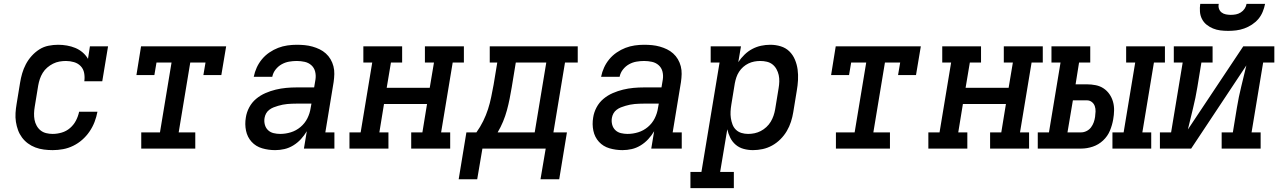

<svg xmlns="http://www.w3.org/2000/svg" viewBox="-20 -770 6640 995"><path d="M253 8Q230 8 207 5Q184 2 163 -6Q142 -14 124.5 -27Q107 -40 94 -57.5Q81 -75 73.5 -95.5Q66 -116 62.5 -138.5Q59 -161 60.5 -184.5Q62 -208 66 -231L84 -341Q88 -366 95 -390Q102 -414 114 -437Q126 -460 144 -480Q162 -500 184 -514Q206 -528 231.5 -533Q257 -538 281 -538Q304 -538 327 -534Q350 -530 370.5 -521.5Q391 -513 408 -498.5Q425 -484 436 -465L446 -530H540L510 -349H417Q420 -371 416 -392Q412 -413 398 -427.5Q384 -442 363.5 -448Q343 -454 322 -454Q305 -454 288 -451Q271 -448 255 -440Q239 -432 225 -420Q211 -408 201.5 -392.5Q192 -377 186.5 -360.5Q181 -344 178 -327L160 -217Q157 -200 156.5 -182.5Q156 -165 159 -149Q162 -133 170 -118.5Q178 -104 190.5 -94Q203 -84 219.5 -80Q236 -76 253 -76Q276 -76 300 -83Q324 -90 343 -106.5Q362 -123 373.5 -145Q385 -167 390 -191H485Q480 -164 470 -138Q460 -112 444 -88.5Q428 -65 406.5 -46Q385 -27 359.5 -14.5Q334 -2 307 3Q280 8 253 8Z M712 0V-84H809L869 -446H791L780 -381H687L711 -530H1152L1127 -381H1034L1045 -446H966L906 -84H992V0Z M1406 8Q1371 8 1338.5 -1.5Q1306 -11 1284 -35Q1262 -59 1255 -92.5Q1248 -126 1254 -161Q1258 -188 1271.5 -213.5Q1285 -239 1307 -257.5Q1329 -276 1355.5 -287.5Q1382 -299 1409 -305.5Q1436 -312 1463 -314.5Q1490 -317 1517 -317H1608L1615 -359Q1618 -380 1613 -399.5Q1608 -419 1593.5 -432Q1579 -445 1559 -449.5Q1539 -454 1518 -454Q1498 -454 1478 -450.5Q1458 -447 1440 -437Q1422 -427 1408.5 -410Q1395 -393 1391 -372H1295Q1300 -397 1310.5 -420Q1321 -443 1337.5 -463Q1354 -483 1376 -498Q1398 -513 1421.5 -522Q1445 -531 1469.5 -534.5Q1494 -538 1518 -538Q1539 -538 1559.5 -536Q1580 -534 1599.5 -528.5Q1619 -523 1636.5 -514.5Q1654 -506 1668.5 -493Q1683 -480 1693 -463Q1703 -446 1708 -426.5Q1713 -407 1712.5 -386.5Q1712 -366 1709 -345L1666 -84H1713V0H1555L1570 -90Q1557 -68 1539.5 -49Q1522 -30 1500 -16.5Q1478 -3 1454 2.5Q1430 8 1406 8ZM1432 -76Q1460 -76 1487.5 -84.5Q1515 -93 1537.5 -112Q1560 -131 1573 -157Q1586 -183 1590 -211L1594 -233H1517Q1505 -233 1493 -232.5Q1481 -232 1469 -231Q1457 -230 1445 -227.5Q1433 -225 1421 -221.5Q1409 -218 1397.5 -213.5Q1386 -209 1375.5 -201Q1365 -193 1359 -182Q1353 -171 1351 -159Q1348 -141 1352.5 -124Q1357 -107 1369 -95.5Q1381 -84 1398 -80Q1415 -76 1432 -76Z M1791 0V-84H1849L1909 -446H1863V-530H2064V-446H2006L1984 -315H2207L2229 -446H2182V-530H2384V-446H2326L2266 -84H2313V0H2111V-84H2169L2193 -231H1970L1946 -84H1993V0Z M2357 159 2397 -84H2449Q2469 -112 2484 -142.5Q2499 -173 2509 -204Q2519 -235 2525.5 -267Q2532 -299 2538 -331L2557 -446H2518V-530H2974V-446H2908L2848 -84H2918L2878 159H2781L2808 0H2480L2453 159ZM2559 -84H2751L2811 -446H2653L2632 -318Q2627 -288 2621 -258Q2615 -228 2607 -198.5Q2599 -169 2587 -140Q2575 -111 2559 -84Z M3206 8Q3171 8 3138.5 -1.5Q3106 -11 3084 -35Q3062 -59 3055 -92.5Q3048 -126 3054 -161Q3058 -188 3071.5 -213.5Q3085 -239 3107 -257.5Q3129 -276 3155.5 -287.5Q3182 -299 3209 -305.5Q3236 -312 3263 -314.5Q3290 -317 3317 -317H3408L3415 -359Q3418 -380 3413 -399.5Q3408 -419 3393.5 -432Q3379 -445 3359 -449.5Q3339 -454 3318 -454Q3298 -454 3278 -450.5Q3258 -447 3240 -437Q3222 -427 3208.5 -410Q3195 -393 3191 -372H3095Q3100 -397 3110.5 -420Q3121 -443 3137.5 -463Q3154 -483 3176 -498Q3198 -513 3221.5 -522Q3245 -531 3269.5 -534.5Q3294 -538 3318 -538Q3339 -538 3359.5 -536Q3380 -534 3399.5 -528.5Q3419 -523 3436.5 -514.5Q3454 -506 3468.5 -493Q3483 -480 3493 -463Q3503 -446 3508 -426.5Q3513 -407 3512.5 -386.5Q3512 -366 3509 -345L3466 -84H3513V0H3355L3370 -90Q3357 -68 3339.5 -49Q3322 -30 3300 -16.5Q3278 -3 3254 2.5Q3230 8 3206 8ZM3232 -76Q3260 -76 3287.5 -84.5Q3315 -93 3337.5 -112Q3360 -131 3373 -157Q3386 -183 3390 -211L3394 -233H3317Q3305 -233 3293 -232.5Q3281 -232 3269 -231Q3257 -230 3245 -227.5Q3233 -225 3221 -221.5Q3209 -218 3197.5 -213.5Q3186 -209 3175.5 -201Q3165 -193 3159 -182Q3153 -171 3151 -159Q3148 -141 3152.5 -124Q3157 -107 3169 -95.5Q3181 -84 3198 -80Q3215 -76 3232 -76Z M3558 205V121H3615L3709 -446H3663V-530H3820L3806 -448Q3820 -469 3838.5 -487Q3857 -505 3879 -516.5Q3901 -528 3924.5 -533Q3948 -538 3972 -538Q4000 -538 4026 -530Q4052 -522 4070.5 -504Q4089 -486 4099.5 -461Q4110 -436 4113.5 -409.5Q4117 -383 4115.5 -355Q4114 -327 4109 -299L4091 -189Q4087 -164 4079 -139Q4071 -114 4057.5 -91Q4044 -68 4024.5 -48.5Q4005 -29 3981.5 -16Q3958 -3 3932.5 2.5Q3907 8 3882 8Q3857 8 3833.5 1.5Q3810 -5 3792.5 -20Q3775 -35 3764.5 -56Q3754 -77 3749 -100L3712 121H3783V205ZM3857 -76Q3874 -76 3890.5 -79.5Q3907 -83 3922.5 -91Q3938 -99 3951.5 -111.5Q3965 -124 3974 -139Q3983 -154 3988.5 -170Q3994 -186 3997 -203L4015 -313Q4018 -330 4018.5 -347.5Q4019 -365 4015.5 -381Q4012 -397 4004 -411.5Q3996 -426 3983.5 -436Q3971 -446 3954.5 -450Q3938 -454 3920 -454Q3904 -454 3888.5 -451Q3873 -448 3858.5 -441Q3844 -434 3831.5 -423Q3819 -412 3810 -398Q3801 -384 3796 -369Q3791 -354 3788 -338L3770 -228Q3767 -210 3766 -192.5Q3765 -175 3767.5 -158Q3770 -141 3776 -125Q3782 -109 3794 -97.5Q3806 -86 3822.5 -81Q3839 -76 3857 -76Z M4312 0V-84H4409L4469 -446H4391L4380 -381H4287L4311 -530H4752L4727 -381H4634L4645 -446H4566L4506 -84H4592V0Z M4791 0V-84H4849L4909 -446H4863V-530H5064V-446H5006L4984 -315H5207L5229 -446H5182V-530H5384V-446H5326L5266 -84H5313V0H5111V-84H5169L5193 -231H4970L4946 -84H4993V0Z M5745 0V-84H5803L5863 -446H5816V-530H6017V-446H5960L5900 -84H5946V0ZM5358 0V-84H5416L5476 -446H5429V-530H5630V-446H5572L5554 -333H5613Q5636 -333 5658.5 -328.5Q5681 -324 5699 -312Q5717 -300 5729.5 -282Q5742 -264 5748 -242.5Q5754 -221 5753.5 -197.5Q5753 -174 5749 -152Q5744 -122 5732 -93Q5720 -64 5696.5 -42Q5673 -20 5643 -10Q5613 0 5583 0ZM5512 -84H5583Q5597 -84 5611 -91Q5625 -98 5634 -110Q5643 -122 5648 -136Q5653 -150 5655 -164Q5657 -178 5657.5 -192.5Q5658 -207 5653.5 -220Q5649 -233 5638 -241.5Q5627 -250 5613 -250H5540Z M5991 0V-84H6049L6109 -446H6063V-530H6264V-446H6206L6185 -318Q6176 -263 6162.5 -208.5Q6149 -154 6136 -99L6423 -530H6584V-446H6526L6466 -84H6513V0H6311V-84H6369L6390 -212Q6399 -267 6412.5 -321.5Q6426 -376 6439 -431L6153 0ZM6345 -610Q6324 -610 6304 -612.5Q6284 -615 6266 -622.5Q6248 -630 6233 -642Q6218 -654 6209 -671.5Q6200 -689 6198.5 -709.5Q6197 -730 6200 -750H6296Q6293 -737 6297 -725Q6301 -713 6310.5 -705.5Q6320 -698 6333 -695.5Q6346 -693 6358 -693Q6372 -693 6385 -695.5Q6398 -698 6410 -705.5Q6422 -713 6430 -725Q6438 -737 6440 -750H6536Q6532 -729 6523.5 -708.5Q6515 -688 6501 -671.5Q6487 -655 6468 -642.5Q6449 -630 6428 -622.5Q6407 -615 6386 -612.5Q6365 -610 6345 -610Z"/></svg>

Font: Iosevka Curly Slab MdExObl
Style: Regular
Weight: 500
Width: 7
Italic angle: -9°
Monospace: yes
Designer: Belleve Invis
Foundry: Belleve Invis
Version: Version 11.1.0; ttfautohint (v1.8.3)